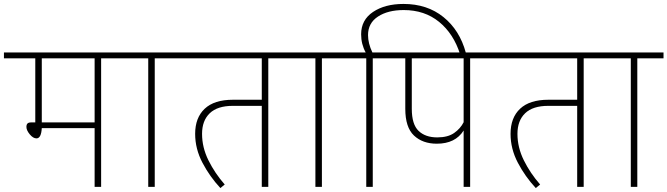

<svg xmlns="http://www.w3.org/2000/svg" viewBox="-33 -948 3386 974"><path d="M614 -652H480V0H447V-298H179Q176 -246 152 -246Q135 -246 118 -266.5Q101 -287 101 -304Q101 -316 106.5 -321.5Q112 -327 125 -327H146V-652H-13V-682H614ZM447 -652H179V-327H447Z M885 -652H752V0H719V-652H587V-682H885Z M1461 -652H1328V0H1295V-411H1148Q1070 -411 1031 -373.5Q992 -336 992 -269Q992 -200 1024.5 -134.5Q1057 -69 1107 -12L1085 6Q1031 -52 994 -122.5Q957 -193 957 -269Q957 -351 1005.5 -396.5Q1054 -442 1149 -442H1295V-652H859V-682H1461Z M1733 -652H1600V0H1567V-652H1435V-682H1733Z M2330 -681 2301 -673Q2268 -777 2194.5 -837Q2121 -897 2015 -897Q1935 -897 1884.5 -864Q1834 -831 1834 -770Q1834 -728 1856 -682H1951V-652H1858V0H1825V-652H1707V-682H1822Q1799 -724 1799 -774Q1799 -847 1859.5 -887.5Q1920 -928 2014 -928Q2134 -928 2216.5 -861.5Q2299 -795 2330 -681Z M2485 -652H2352V0H2319V-286Q2277 -219 2183 -219Q2111 -219 2067 -260.5Q2023 -302 2023 -396V-652H1933V-682H2485ZM2319 -328V-652H2056V-396Q2056 -317 2090.5 -284Q2125 -251 2185 -251Q2239 -251 2271 -273.5Q2303 -296 2319 -328Z M3061 -652H2928V0H2895V-411H2748Q2670 -411 2631 -373.5Q2592 -336 2592 -269Q2592 -200 2624.5 -134.5Q2657 -69 2707 -12L2685 6Q2631 -52 2594 -122.5Q2557 -193 2557 -269Q2557 -351 2605.5 -396.5Q2654 -442 2749 -442H2895V-652H2459V-682H3061Z M3333 -652H3200V0H3167V-652H3035V-682H3333Z"/></svg>

Font: FiraGO UltraLight
Style: Regular
Weight: 200
Designer: bBox Type
Foundry: bBox Type GmbH
Version: Version 1.001